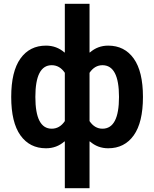

<svg xmlns="http://www.w3.org/2000/svg" viewBox="-20 -770 811 1010"><path d="M321 220V-26H319Q278 10 222 10Q136 10 87.5 -58Q39 -126 39 -260Q39 -394 87.5 -462Q136 -530 222 -530Q278 -530 319 -494H321V-750H451V-494H453Q494 -530 549 -530Q635 -530 683.5 -462Q732 -394 732 -260Q732 -126 683.5 -58Q635 10 549 10Q494 10 453 -26H451V220ZM519 -427Q478 -427 451 -387V-133Q478 -93 519 -93Q606 -93 606 -260Q606 -427 519 -427ZM252 -93Q294 -93 321 -133V-387Q294 -427 252 -427Q166 -427 166 -260Q166 -93 252 -93Z"/></svg>

Font: Mplus 1p Bold
Style: Bold
Weight: 700
Version: Version 1.061